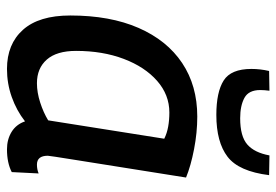

<svg xmlns="http://www.w3.org/2000/svg" viewBox="-144 -658 811 564"><g transform="rotate(90 262.0 -375.5)"><path d="M418 10Q389 10 367 -3.5Q345 -17 336 -43Q304 -18 264.5 -4Q225 10 182 10Q109 10 67 -37Q25 -84 25 -176Q25 -293 61.5 -376.5Q98 -460 164.5 -504.5Q231 -549 322 -549Q369 -549 418 -539.5Q467 -530 501 -516Q482 -396 469.5 -318Q457 -240 450 -195.5Q443 -151 440 -132Q437 -113 437 -110Q437 -78 463 -78Q477 -78 489 -83L485 -4Q458 10 418 10ZM333 -111 387 -452Q371 -460 351.5 -463.5Q332 -467 310 -467Q258 -467 217 -431Q176 -395 152.5 -333Q129 -271 129 -193Q129 -136 154.5 -107Q180 -78 224 -78Q251 -78 280.5 -87.5Q310 -97 333 -111ZM317 -605Q250 -605 216 -626.5Q182 -648 182 -708Q182 -734 188 -760L246 -761Q245 -753 244.5 -746.5Q244 -740 244 -734Q244 -700 267 -687.5Q290 -675 327 -675Q380 -675 404 -696Q428 -717 436 -761L494 -760Q483 -671 440 -638Q397 -605 317 -605Z"/></g></svg>

Font: Georama Medium
Style: Italic
Weight: 500
Italic angle: -9°
Designer: Jean-Baptiste Levee
Foundry: Production Type
Version: Version 1.000